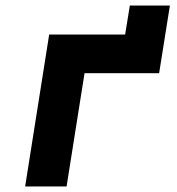

<svg xmlns="http://www.w3.org/2000/svg" viewBox="-20 -675 640 695"><path d="M71 0 158 -550H433L450 -655H595L556 -410H286L221 0Z"/></svg>

Font: JetBrains Mono ExtraBold
Style: Italic
Weight: 800
Italic angle: -9°
Monospace: yes
Designer: Philipp Nurullin, Konstantin Bulenkov
Foundry: JetBrains
Version: Version 2.305; ttfautohint (v1.8.4.7-5d5b)